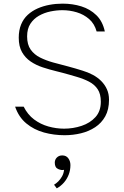

<svg xmlns="http://www.w3.org/2000/svg" viewBox="-20 -735 683 1055"><path d="M335 8Q276 8 221.5 -7Q167 -22 125 -56.5Q83 -91 63 -149H110Q132 -105 167.5 -78.5Q203 -52 246 -40Q289 -28 332 -28Q382 -28 428.5 -43.5Q475 -59 504.5 -91.5Q534 -124 534 -176Q534 -219 516.5 -245Q499 -271 469 -286.5Q439 -302 401 -313Q381 -319 361.5 -324.5Q342 -330 323.5 -335Q305 -340 288 -344Q251 -353 214.5 -365Q178 -377 148.5 -397Q119 -417 101 -448.5Q83 -480 83 -528Q83 -569 96 -600.5Q109 -632 132.5 -653.5Q156 -675 186.5 -688.5Q217 -702 252 -708.5Q287 -715 324 -715Q379 -715 427 -700Q475 -685 509.5 -651.5Q544 -618 556 -562H511Q499 -605 469.5 -630.5Q440 -656 401.5 -667.5Q363 -679 323 -679Q291 -679 257 -672Q223 -665 194 -648.5Q165 -632 147 -604.5Q129 -577 129 -535Q129 -490 148.5 -462.5Q168 -435 200 -419Q232 -403 271 -392Q313 -381 354 -370Q395 -359 433 -347Q463 -338 489.5 -324Q516 -310 536 -290Q556 -270 567.5 -244.5Q579 -219 579 -187Q579 -133 558.5 -96Q538 -59 503 -36Q468 -13 424.5 -2.5Q381 8 335 8ZM292 300 277 280Q289 273 300.5 261.5Q312 250 321 234Q330 218 332 198Q319 202 300 194Q281 186 281 159Q281 142 292.5 130.5Q304 119 322 119Q344 119 355.5 135Q367 151 367 172Q367 200 357.5 224.5Q348 249 331.5 268Q315 287 292 300Z"/></svg>

Font: Onest Thin
Style: Regular
Weight: 250
Designer: Dmitri Voloshin, Andrey Kudryavtsev
Foundry: Dmitri Voloshin, Andrey Kudryavtsev
Version: Version 1.000;gftools[0.9.33]